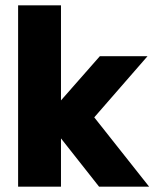

<svg xmlns="http://www.w3.org/2000/svg" viewBox="-20 -701 580 721"><path d="M158 -246V-266L355 -490H534L318 -242L316 -283L540 0H352ZM48 -681H209V0H48Z"/></svg>

Font: Gabarito ExtraBold
Style: Regular
Weight: 800
Designer: Leandro Assis / Alvaro Franca / Felipe Casaprima
Foundry: Naipe Foundry
Version: Version 1.000